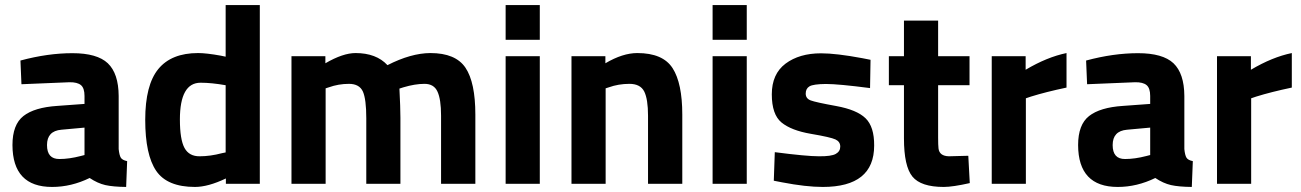

<svg xmlns="http://www.w3.org/2000/svg" viewBox="-20 -720 5096 752"><path d="M212.9 -97.2Q251 -97.2 295.9 -108.9L311 -112.8V-220.2L220.2 -211.9Q164.1 -207 164.1 -151.9Q164.1 -96.7 212.9 -97.2ZM444.8 -344.2V-136.2Q447.3 -112.3 453.1 -102.5Q459 -92.8 478 -88.9L474.1 12.2Q422.9 11.7 392.6 4.9Q362.3 -2 331.1 -22.9Q259.3 12.2 184.1 12.2Q29.3 12.2 28.8 -151.9Q28.8 -231.9 71.8 -265.6Q114.7 -299.3 204.1 -305.2L311 -313V-344.2Q311 -375 296.9 -386.7Q282.7 -398.4 252 -397.9L64 -390.1L60.1 -482.9Q167 -511.7 263.7 -511.7Q360.4 -511.7 402.3 -472.2Q444.3 -432.1 444.8 -344.2Z M765.6 -396Q684.6 -396 684.6 -252Q684.6 -173.8 702.6 -140.6Q720.7 -107.4 762.2 -107.9Q803.7 -107.9 849.6 -120.1L863.8 -123V-386.2Q808.6 -396 765.6 -396ZM997.6 -700.2V0H864.7V-21Q794.9 12.2 743.7 12.2Q634.8 12.2 591.8 -50.8Q548.8 -113.8 548.8 -250.5Q548.8 -387.2 600.1 -449.7Q651.4 -512.2 755.9 -512.2Q788.1 -512.2 844.7 -502L863.8 -498V-700.2Z M1255.4 0H1121.6V-500H1254.4V-472.2Q1323.2 -512.2 1372.6 -512.2Q1453.6 -512.2 1497.6 -464.8Q1589.4 -511.7 1665.5 -512.2Q1764.6 -512.2 1803.2 -454.6Q1841.8 -397 1841.8 -271V0H1707.5V-267.1Q1707.5 -331.1 1693.4 -361.3Q1679.7 -391.6 1642.6 -391.6Q1605.5 -391.6 1559.6 -377.9L1544.4 -373Q1548.3 -297.9 1548.3 -258.8V0H1414.6V-256.8Q1414.6 -331.1 1401.4 -361.3Q1387.7 -391.6 1346.7 -391.6Q1305.7 -391.6 1267.6 -377.9L1255.4 -374Z M1960.4 -564V-700.2H2094.2V-564ZM1960.4 0V-500H2094.2V0Z M2352.1 0H2218.3V-500H2351.1V-472.2Q2418.9 -512.2 2476.1 -512.2Q2576.2 -512.2 2614.3 -453.1Q2652.3 -394 2652.3 -271V0H2518.1V-267.1Q2518.1 -331.1 2503.4 -361.3Q2488.3 -391.6 2445.3 -391.6Q2402.3 -391.6 2364.3 -377.9L2352.1 -374Z M2771 -564V-700.2H2904.8V-564ZM2771 0V-500H2904.8V0Z M3214.4 -391.1Q3165 -390.6 3150.4 -381.8Q3135.7 -373 3135.7 -353.5Q3135.7 -334 3155.3 -326.7Q3174.8 -319.3 3255.4 -304.7Q3335.9 -290 3370.1 -256.8Q3404.3 -223.6 3403.8 -149.9Q3403.8 12.2 3202.6 12.2Q3136.7 12.2 3043 -5.9L3010.7 -12.2L3014.6 -124Q3138.7 -107.9 3187.5 -107.9Q3236.3 -107.4 3253.4 -117.2Q3271 -127 3271 -146Q3271 -165 3252.4 -173.8Q3233.9 -182.6 3156.2 -195.8Q3079.1 -209 3041 -240.2Q3002.9 -271.5 3002.9 -350.6Q3002.9 -430.2 3056.6 -470.7Q3110.8 -511.2 3195.8 -511.2Q3254.9 -511.2 3356.9 -492.2L3389.6 -485.8L3387.7 -375Q3263.7 -391.1 3214.4 -391.1Z M3777.3 -386.2H3654.3V-181.2Q3654.3 -151.4 3655.8 -138.7Q3659.2 -108.9 3696.3 -107.9L3772.5 -109.9L3778.3 -2.9Q3711.4 12.2 3676.3 12.2Q3586.9 12.2 3553.7 -28.3Q3520.5 -68.8 3520.5 -178.2V-386.2H3461.4V-500H3520.5V-639.2H3654.3V-500H3777.3Z M3864.3 0V-500H3997.1V-446.8Q4081.1 -496.6 4157.2 -512.2V-377Q4076.2 -359.9 4018.1 -341.8L3998 -335V0Z M4386.7 -97.2Q4424.8 -97.2 4469.7 -108.9L4484.9 -112.8V-220.2L4394 -211.9Q4337.9 -207 4337.9 -151.9Q4337.9 -96.7 4386.7 -97.2ZM4618.7 -344.2V-136.2Q4621.1 -112.3 4627 -102.5Q4632.8 -92.8 4651.9 -88.9L4647.9 12.2Q4596.7 11.7 4566.4 4.9Q4536.1 -2 4504.9 -22.9Q4433.1 12.2 4357.9 12.2Q4203.1 12.2 4202.6 -151.9Q4202.6 -231.9 4245.6 -265.6Q4288.6 -299.3 4377.9 -305.2L4484.9 -313V-344.2Q4484.9 -375 4470.7 -386.7Q4456.5 -398.4 4425.8 -397.9L4237.8 -390.1L4233.9 -482.9Q4340.8 -511.7 4437.5 -511.7Q4534.2 -511.7 4576.2 -472.2Q4618.2 -432.1 4618.7 -344.2Z M4746.6 0V-500H4879.4V-446.8Q4963.4 -496.6 5039.6 -512.2V-377Q4958.5 -359.9 4900.4 -341.8L4880.4 -335V0Z"/></svg>

Font: TitilliumWeb-Bold
Style: Bold
Weight: 700
Version: Version 1.001;PS 57.000;hotconv 1.0.70;makeotf.lib2.5.55311